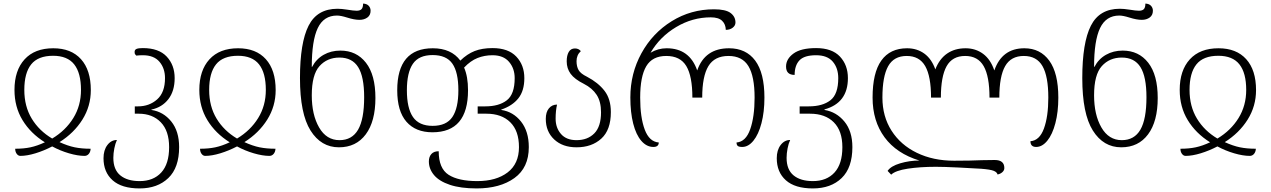

<svg xmlns="http://www.w3.org/2000/svg" viewBox="-20 -814 7109 1074"><path d="M65 18Q113 18 150.5 10Q188 2 231 -18Q151 -68 106 -142Q61 -216 61 -311Q61 -420 117.5 -482Q174 -544 278 -544Q378 -544 433 -483Q488 -422 488 -310Q488 -220 441 -145Q394 -70 313 -19Q359 2 398 10Q437 18 487 18Q486 36 476.5 47Q467 58 453 58Q415 58 365.5 43.5Q316 29 272 5Q226 29 178.5 43.5Q131 58 94 58Q82 58 73.5 46.5Q65 35 65 18ZM433 -311Q433 -406 395 -454Q357 -502 277 -502Q193 -502 154.5 -454Q116 -406 116 -311Q116 -219 157.5 -150.5Q199 -82 272 -39Q347 -84 390 -153.5Q433 -223 433 -311Z M559 71Q559 26 580.5 -2.5Q602 -31 634 -31Q625 -12 619.5 16Q614 44 614 69Q614 135 653 167Q692 199 761 199Q838 199 882 151Q926 103 926 9Q926 -82 879.5 -130Q833 -178 756 -178H734V-219H752Q815 -219 859 -258Q903 -297 903 -377Q903 -432 872 -468.5Q841 -505 779 -505Q760 -505 742 -503Q737 -508 735 -511.5Q733 -515 733 -524Q733 -536 744 -540.5Q755 -545 779 -545Q868 -545 912.5 -497.5Q957 -450 957 -377Q957 -305 922 -259.5Q887 -214 827 -201V-199Q894 -189 938 -134.5Q982 -80 982 9Q982 124 921.5 182Q861 240 761 240Q661 240 610 194.5Q559 149 559 71Z M1099 18Q1147 18 1184.5 10Q1222 2 1265 -18Q1185 -68 1140 -142Q1095 -216 1095 -311Q1095 -420 1151.5 -482Q1208 -544 1312 -544Q1412 -544 1467 -483Q1522 -422 1522 -310Q1522 -220 1475 -145Q1428 -70 1347 -19Q1393 2 1432 10Q1471 18 1521 18Q1520 36 1510.5 47Q1501 58 1487 58Q1449 58 1399.5 43.5Q1350 29 1306 5Q1260 29 1212.5 43.5Q1165 58 1128 58Q1116 58 1107.5 46.5Q1099 35 1099 18ZM1467 -311Q1467 -406 1429 -454Q1391 -502 1311 -502Q1227 -502 1188.5 -454Q1150 -406 1150 -311Q1150 -219 1191.5 -150.5Q1233 -82 1306 -39Q1381 -84 1424 -153.5Q1467 -223 1467 -311Z M1658 -377Q1658 -575 1706 -670Q1754 -765 1868 -765Q1890 -765 1922 -760Q1958 -754 1975 -754Q1994 -754 2002.5 -763Q2011 -772 2011 -794Q2032 -793 2042.5 -781.5Q2053 -770 2053 -754Q2053 -729 2035 -716Q2017 -703 1991 -703Q1962 -703 1921 -716Q1886 -727 1865 -727Q1791 -727 1757.5 -657Q1724 -587 1724 -440H1726Q1749 -484 1790.5 -507.5Q1832 -531 1884 -531Q1974 -531 2027 -463Q2080 -395 2080 -266Q2080 -135 2026 -62.5Q1972 10 1876 10Q1776 10 1717 -84Q1658 -178 1658 -377ZM2017 -270Q2017 -385 1983.5 -438.5Q1950 -492 1879 -492Q1810 -492 1767 -444Q1724 -396 1724 -281Q1724 -172 1765 -101Q1806 -30 1879 -30Q1949 -30 1983 -88.5Q2017 -147 2017 -270Z M2379 89Q2379 63 2393 47.5Q2407 32 2434 32Q2434 128 2489 163.5Q2544 199 2650 199Q2756 199 2819.5 150.5Q2883 102 2883 9Q2883 -82 2834.5 -130Q2786 -178 2701 -178H2652V-219H2695Q2771 -219 2815 -253Q2859 -287 2859 -377Q2859 -431 2827.5 -468Q2796 -505 2735 -505Q2690 -505 2651 -489.5Q2612 -474 2576 -436Q2598 -386 2598 -309Q2598 -74 2399 -74Q2305 -74 2253.5 -133Q2202 -192 2202 -309Q2202 -544 2401 -544Q2504 -544 2555 -475Q2593 -512 2635 -528.5Q2677 -545 2735 -545Q2823 -545 2868 -497.5Q2913 -450 2913 -377Q2913 -306 2879.5 -264Q2846 -222 2784 -201V-199Q2851 -189 2894.5 -134Q2938 -79 2938 9Q2938 124 2857.5 182Q2777 240 2646 240Q2557 240 2497 220Q2437 200 2408 165.5Q2379 131 2379 89ZM2544 -309Q2544 -410 2510.5 -458Q2477 -506 2400 -506Q2323 -506 2289.5 -457Q2256 -408 2256 -309Q2256 -209 2290 -159.5Q2324 -110 2400 -110Q2477 -110 2510.5 -159.5Q2544 -209 2544 -309Z M3033 -149Q3033 -187 3050.5 -208Q3068 -229 3096 -229Q3088 -195 3088 -150Q3088 -99 3118 -64.5Q3148 -30 3205 -30Q3267 -30 3304.5 -68Q3342 -106 3342 -186Q3342 -246 3317.5 -283.5Q3293 -321 3246 -345Q3194 -371 3172 -401Q3150 -431 3150 -471Q3150 -504 3161.5 -523.5Q3173 -543 3196 -543Q3217 -543 3229 -528Q3205 -506 3205 -472Q3205 -442 3216.5 -422Q3228 -402 3263 -385Q3326 -352 3361.5 -306Q3397 -260 3397 -187Q3397 -87 3343.5 -38.5Q3290 10 3205 10Q3127 10 3080 -34Q3033 -78 3033 -149Z M3506 -269Q3506 -403 3568 -516Q3630 -629 3737.5 -695.5Q3845 -762 3974 -762Q4039 -762 4066.5 -741.5Q4094 -721 4094 -688Q4094 -671 4078.5 -659Q4063 -647 4040 -647Q4039 -679 4019 -698Q3999 -717 3956 -717Q3853 -717 3762 -662.5Q3671 -608 3619 -519Q3661 -544 3709 -544Q3837 -544 3880 -420Q3923 -544 4058 -544Q4153 -544 4204.5 -475Q4256 -406 4256 -268Q4256 -188 4239.5 -125Q4223 -62 4194.5 -27Q4166 8 4132 8Q4113 8 4106.5 2Q4100 -4 4100 -17Q4152 -21 4176.5 -91Q4201 -161 4201 -268Q4201 -387 4166.5 -444Q4132 -501 4055 -501Q3977 -501 3942.5 -444Q3908 -387 3908 -268H3853Q3853 -388 3819 -444.5Q3785 -501 3707 -501Q3629 -501 3595 -443.5Q3561 -386 3561 -268Q3561 -157 3586.5 -89Q3612 -21 3665 -17Q3665 -5 3657.5 1.5Q3650 8 3635 8Q3597 8 3567.5 -26Q3538 -60 3522 -122.5Q3506 -185 3506 -269Z M4325 71Q4325 26 4346.5 -2.5Q4368 -31 4400 -31Q4391 -12 4385.5 16Q4380 44 4380 69Q4380 135 4419 167Q4458 199 4527 199Q4604 199 4648 151Q4692 103 4692 9Q4692 -82 4644 -130Q4596 -178 4511 -178H4453V-219H4504Q4581 -219 4625 -253Q4669 -287 4669 -377Q4669 -433 4638.5 -469Q4608 -505 4545 -505Q4479 -505 4452 -476.5Q4425 -448 4425 -395Q4401 -395 4389 -406.5Q4377 -418 4377 -442Q4377 -484 4418.5 -514.5Q4460 -545 4545 -545Q4634 -545 4678.5 -497.5Q4723 -450 4723 -377Q4723 -238 4592 -202V-199Q4659 -188 4703.5 -134Q4748 -80 4748 9Q4748 124 4688 182Q4628 240 4527 240Q4427 240 4376 194.5Q4325 149 4325 71Z M5469 130Q5423 127 5341 123Q5259 119 5215 119Q5127 119 5058 129.5Q4989 140 4965 163L4945 142Q4963 115 5015.5 99.5Q5068 84 5123 84Q4995 45 4928 -46Q4861 -137 4861 -268Q4861 -407 4910 -475.5Q4959 -544 5054 -544Q5109 -544 5150 -514.5Q5191 -485 5212 -426Q5235 -485 5278 -514.5Q5321 -544 5381 -544Q5437 -544 5479 -513Q5521 -482 5542 -420Q5585 -544 5710 -544Q5799 -544 5849.5 -474.5Q5900 -405 5900 -268Q5900 -188 5883.5 -125Q5867 -62 5838.5 -27Q5810 8 5776 8Q5744 8 5744 -24Q5795 -28 5819.5 -95Q5844 -162 5844 -268Q5844 -387 5811.5 -444Q5779 -501 5707 -501Q5635 -501 5602.5 -444Q5570 -387 5570 -268H5515Q5515 -387 5482.5 -444Q5450 -501 5379 -501Q5307 -501 5275 -443.5Q5243 -386 5243 -268H5188Q5188 -387 5155.5 -444Q5123 -501 5052 -501Q4980 -501 4948 -443.5Q4916 -386 4916 -268Q4916 -163 4967 -83Q5018 -3 5109 41Q5200 85 5317 85Q5409 85 5473 82L5544 81Q5598 81 5598 126Q5598 139 5587 149Q5576 159 5560 162Q5557 149 5538.5 141.5Q5520 134 5469 130Z M6034 -377Q6034 -575 6082 -670Q6130 -765 6244 -765Q6266 -765 6298 -760Q6334 -754 6351 -754Q6370 -754 6378.5 -763Q6387 -772 6387 -794Q6408 -793 6418.5 -781.5Q6429 -770 6429 -754Q6429 -729 6411 -716Q6393 -703 6367 -703Q6338 -703 6297 -716Q6262 -727 6241 -727Q6167 -727 6133.5 -657Q6100 -587 6100 -440H6102Q6125 -484 6166.5 -507.5Q6208 -531 6260 -531Q6350 -531 6403 -463Q6456 -395 6456 -266Q6456 -135 6402 -62.5Q6348 10 6252 10Q6152 10 6093 -84Q6034 -178 6034 -377ZM6393 -270Q6393 -385 6359.5 -438.5Q6326 -492 6255 -492Q6186 -492 6143 -444Q6100 -396 6100 -281Q6100 -172 6141 -101Q6182 -30 6255 -30Q6325 -30 6359 -88.5Q6393 -147 6393 -270Z M6583 18Q6631 18 6668.5 10Q6706 2 6749 -18Q6669 -68 6624 -142Q6579 -216 6579 -311Q6579 -420 6635.5 -482Q6692 -544 6796 -544Q6896 -544 6951 -483Q7006 -422 7006 -310Q7006 -220 6959 -145Q6912 -70 6831 -19Q6877 2 6916 10Q6955 18 7005 18Q7004 36 6994.5 47Q6985 58 6971 58Q6933 58 6883.5 43.5Q6834 29 6790 5Q6744 29 6696.5 43.5Q6649 58 6612 58Q6600 58 6591.5 46.5Q6583 35 6583 18ZM6951 -311Q6951 -406 6913 -454Q6875 -502 6795 -502Q6711 -502 6672.5 -454Q6634 -406 6634 -311Q6634 -219 6675.5 -150.5Q6717 -82 6790 -39Q6865 -84 6908 -153.5Q6951 -223 6951 -311Z"/></svg>

Font: Noto Serif Georgian Light
Style: Regular
Weight: 300
Designer: Monotype Design team
Foundry: Monotype Imaging Inc.
Version: Version 1.000